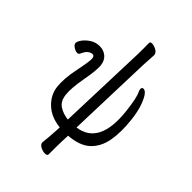

<svg xmlns="http://www.w3.org/2000/svg" viewBox="-257 -826 1126 1126"><g transform="rotate(45 305.5 -263.5)"><path d="M356 -52Q522 -75 494 -325Q483 -425 466 -458Q462 -467 461 -473Q459 -491 474 -491Q489 -491 505 -467Q540 -410 551 -313.5Q562 -217 549 -146Q536 -75 490.5 -32.5Q445 10 355 17L353 68Q352 89 352 119.5Q352 150 352 174Q352 187 333.5 187Q315 187 296.5 177.5Q278 168 276 153Q279 123 281.5 93Q284 63 285 41L286 17Q209 9 161.5 -35.5Q114 -80 107 -140.5Q100 -201 118.5 -291.5Q137 -382 135 -402.5Q133 -423 120 -423Q85 -423 64 -372Q60 -364 48 -364Q36 -364 19.5 -374.5Q3 -385 1.5 -397Q0 -409 14.5 -430Q29 -451 55.5 -468.5Q82 -486 115 -486Q148 -486 171.5 -466.5Q195 -447 199 -410.5Q203 -374 186.5 -283.5Q170 -193 175.5 -144Q181 -95 212.5 -74.5Q244 -54 287 -49L306 -610Q307 -670 306 -704Q306 -714 321.5 -714Q337 -714 356.5 -703.5Q376 -693 378 -676V-672L373 -585Z"/></g></svg>

Font: LXGW WenKai
Style: Regular
Weight: 400
Designer: LXGW / Fontworks Inc.
Foundry: LXGW / Fontworks Inc.
Version: Version 1.520; June 14, 2025